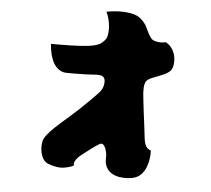

<svg xmlns="http://www.w3.org/2000/svg" viewBox="-59 -879 1117 1016"><g transform="rotate(-5 500.0 -370.5)"><path d="M720 -763Q739 -740 745.5 -717Q752 -694 756 -680Q761 -666 767 -654.5Q773 -643 789 -636Q806 -629 819 -627.5Q832 -626 842 -627Q864 -609 872.5 -585.5Q881 -562 879.5 -538.5Q878 -515 870.5 -497.5Q863 -480 854 -474Q840 -464 816 -458Q792 -452 769 -448Q746 -444 734 -439Q729 -437 722.5 -432.5Q716 -428 710 -414.5Q704 -401 700 -372Q699 -359 697 -332Q695 -305 693.5 -271.5Q692 -238 690.5 -206Q689 -174 687.5 -151Q686 -128 686 -123Q686 -89 696 -77Q706 -65 713 -63Q712 -49 706 -27.5Q700 -6 688 16Q676 38 657 54Q638 70 610 73Q599 74 578 72Q557 70 534 62Q511 54 493.5 37.5Q476 21 471 -7Q469 -21 471.5 -32.5Q474 -44 476 -61Q477 -73 475 -89Q473 -105 465.5 -115.5Q458 -126 442 -119Q426 -113 399 -99.5Q372 -86 349 -73.5Q326 -61 320 -55Q311 -47 305.5 -39Q300 -31 301 -20Q288 -13 250.5 -12.5Q213 -12 166 -40Q149 -50 142 -71Q135 -92 136.5 -116.5Q138 -141 146 -161Q152 -176 171 -193Q190 -210 215 -226.5Q240 -243 265 -258Q290 -273 308 -284Q333 -299 364 -319.5Q395 -340 422.5 -359.5Q450 -379 465 -390Q488 -407 496.5 -430Q505 -453 500 -466Q495 -479 480 -483.5Q465 -488 440 -490Q428 -491 400 -495Q372 -499 343.5 -504Q315 -509 300 -512Q280 -517 266 -531.5Q252 -546 244 -567Q229 -610 236 -671Q253 -668 279 -663.5Q305 -659 334 -654.5Q363 -650 389.5 -647Q416 -644 433 -643Q474 -642 493 -648.5Q512 -655 528 -671Q536 -679 541 -694Q546 -709 549 -728Q552 -750 550.5 -773.5Q549 -797 543 -815Q569 -816 604 -811.5Q639 -807 671 -795.5Q703 -784 720 -763Z"/></g></svg>

Font: Potta One
Style: Regular
Weight: 400
Designer: 108,108go
Foundry: Font Zone 108
Version: Version 1.000